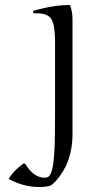

<svg xmlns="http://www.w3.org/2000/svg" viewBox="-20 -728 385 768"><path d="M270 -651.9V-189.9Q270 -152.8 262.2 -119.4Q254.4 -85.9 243.7 -64.2Q232.9 -42.5 219.7 -24.4Q206.5 -6.3 198 1.7Q189.5 9.8 184.1 13.2Q170.4 20 137.2 20Q73.2 20 15.1 -12.2Q33.2 -45.4 76.2 -75.2L83 -69.8Q115.2 -17.1 159.2 -17.1Q168 -17.1 174.3 -21.7Q180.7 -26.4 185.3 -39.3Q189.9 -52.2 192.6 -70.6Q195.3 -88.9 197.3 -120.4Q199.2 -151.9 199.7 -189.7Q200.2 -227.5 200.2 -283.2V-562Q200.2 -626.5 186 -650.6Q171.9 -674.8 127.9 -674.8H113.8L111.8 -684.1Q192.4 -708 259.8 -708Q270 -682.1 270 -651.9Z"/></svg>

Font: Junge
Style: Regular
Weight: 400
Designer: Alexei Vanyashin
Foundry: Cyreal (www.cyreal.org)
Version: Version 1.002